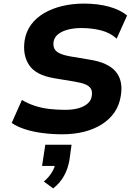

<svg xmlns="http://www.w3.org/2000/svg" viewBox="-20 -736 752 1068"><path d="M326 11Q269 11 216 4Q163 -3 119.5 -17Q76 -31 45 -52L102 -180Q133 -161 172 -148Q211 -135 254 -130Q297 -125 341 -125Q387 -125 418.5 -134.5Q450 -144 468.5 -161Q487 -178 490 -200Q495 -227 485.5 -242.5Q476 -258 454 -267Q432 -276 395 -282L281 -301Q179 -318 142 -374Q105 -430 117 -511Q125 -561 153 -599Q181 -637 225.5 -663Q270 -689 326.5 -702.5Q383 -716 447 -716Q524 -716 586 -699Q648 -682 687 -650L629 -521Q593 -554 542 -567Q491 -580 432 -580Q391 -580 357 -571Q323 -562 302.5 -545Q282 -528 278 -504Q273 -471 292.5 -452Q312 -433 367 -423L480 -404Q581 -388 623.5 -338Q666 -288 652 -203Q644 -151 617 -111.5Q590 -72 546.5 -44.5Q503 -17 447.5 -3Q392 11 326 11ZM276 312 224 274Q253 249 269.5 221Q286 193 289 169L314 187H214L232 69H378L366 156Q358 202 336.5 241.5Q315 281 276 312Z"/></svg>

Font: Nunito Sans 6pt ExtraBold
Style: Italic
Weight: 800
Italic angle: -9°
Version: Version 3.101;gftools[0.9.27]